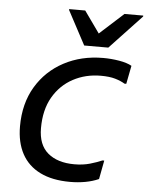

<svg xmlns="http://www.w3.org/2000/svg" viewBox="-54 -804 661 857"><g transform="rotate(5 276.5 -376.0)"><path d="M48 -220Q48 -322 93 -397.5Q138 -473 216 -514.5Q294 -556 392 -556Q428 -556 463.5 -550Q499 -544 520 -532L504 -450H496Q478 -461 452.5 -468.5Q427 -476 388 -476Q320 -476 264 -446Q208 -416 175 -359Q142 -302 142 -220Q142 -145 185.5 -108.5Q229 -72 304 -72Q343 -72 374 -81Q405 -90 428 -100H436L420 -16Q393 -4 360.5 2Q328 8 292 8Q212 8 157.5 -19Q103 -46 75.5 -97Q48 -148 48 -220ZM302 -604 221 -756V-760H293L362 -663L469 -760H553V-756L410 -604Z"/></g></svg>

Font: Kufam
Style: Italic
Weight: 400
Italic angle: -11°
Designer: Artur Schmal
Foundry: Original Type
Version: Version 1.301; ttfautohint (v1.8.3)